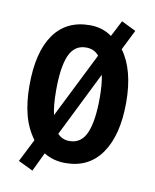

<svg xmlns="http://www.w3.org/2000/svg" viewBox="-76 -650 625 772"><g transform="rotate(10 236.0 -264.0)"><path d="M433 -272Q433 -139 381.5 -64.5Q330 10 234 10Q184 10 146 -14L109 63L49 34L96 -59Q65 -101 51.5 -153.5Q38 -206 38 -272Q38 -409 89 -481Q140 -553 236 -553Q288 -553 326 -525L360 -591L419 -562L378 -480Q433 -405 433 -272ZM147 -272Q147 -209 156 -172L289 -438Q270 -462 236 -462Q189 -462 168 -415Q147 -368 147 -272ZM325 -272Q325 -300 323 -323.5Q321 -347 317 -365L186 -101Q205 -80 235 -80Q283 -80 304 -128.5Q325 -177 325 -272Z"/></g></svg>

Font: Noto Sans Khmer UI ExtraCondensed SemiBold
Style: Regular
Weight: 600
Width: 2
Designer: Danh Hong and the Monotype Design Team
Foundry: Monotype Imaging Inc.
Version: Version 2.002; ttfautohint (v1.8.4.7-5d5b)